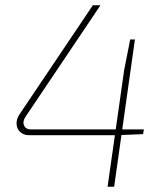

<svg xmlns="http://www.w3.org/2000/svg" viewBox="-20 -710 630 730"><path d="M362 -690 77 -266Q65 -248 71.5 -233Q78 -218 97 -218H527L524 -200L427 -196H90Q70 -196 57 -208Q44 -220 43 -238.5Q42 -257 54 -275L333 -690ZM493 -560 414 0H389L452 -443L475 -560Z"/></svg>

Font: Exo 2 Thin
Style: Italic
Weight: 250
Italic angle: -8°
Designer: Natanael Gama
Foundry: Natanael Gama
Version: Version 2.010